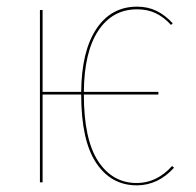

<svg xmlns="http://www.w3.org/2000/svg" viewBox="-20 -548 589 577"><path d="M503 -44Q455 9 391 9Q314 9 269 -58.5Q224 -126 224 -264H108V0H100V-518H108V-272H224Q225 -394 269.5 -461Q314 -528 392 -528Q424 -528 450 -515.5Q476 -503 499 -478L494 -473Q472 -497 447.5 -508.5Q423 -520 392 -520Q318 -520 275.5 -456Q233 -392 232 -272H456V-264H232Q232 -129 275 -63.5Q318 2 391 2Q451 2 497 -49Z"/></svg>

Font: Fira Sans Compressed Eight
Style: Regular
Weight: 100
Width: 1
Designer: bBox Type GmbH & Carrois Corporate GbR & Edenspiekermann AG
Foundry: bBox Type GmbH & Carrois Corporate GbR & Edenspiekermann AG
Version: Version 4.301